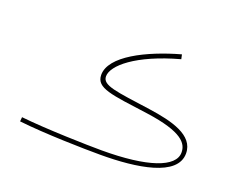

<svg xmlns="http://www.w3.org/2000/svg" viewBox="-98 -738 1127 920"><g transform="rotate(20 465.5 -278.0)"><path d="M484 15C669 15 868 -14 868 -131C868 -225 749 -254 630 -271C453 -296 381 -301 381 -348C381 -403 480 -490 692 -548L687 -571C522 -525 356 -443 357 -346C358 -279 436 -274 627 -248C814 -222 846 -174 846 -128C846 -53 716 -7 483 -7C414 -7 200 -12 70 -26L68 -4C199 11 399 15 484 15Z"/></g></svg>

Font: Noto Sans Arabic UI Cn Th
Style: Regular
Weight: 100
Width: 3
Designer: Monotype Design Team, Nadine Chahine and Nizar Qandah
Foundry: Monotype Imaging Inc.
Version: Version 2.010